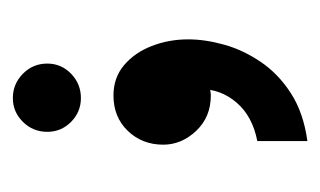

<svg xmlns="http://www.w3.org/2000/svg" viewBox="-120 -213 499 299"><g transform="rotate(90 129.5 -63.5)"><path d="M199.7 -292.7V-214.7Q161.3 -207.3 140 -182.7Q118.7 -158 118.7 -126.3Q118.7 -107.3 124.3 -89L76.3 -61.7Q74 -70.3 73 -77.5Q72 -84.7 72 -91.7Q72 -114.3 83.7 -124.8Q95.3 -135.3 108.8 -138.8Q122.3 -142.3 128.7 -142.3Q162.3 -142.3 183.8 -119.5Q205.3 -96.7 205.3 -68.3Q205.3 -35.3 183.8 -13Q162.3 9.3 128.7 9.3Q101 9.3 81.5 -7.2Q62 -23.7 51.7 -50.2Q41.3 -76.7 41.3 -107.3Q41.3 -133.3 49.5 -162.8Q57.7 -192.3 76.2 -219.8Q94.7 -247.3 125.2 -267Q155.7 -286.7 199.7 -292.7ZM132.7 166Q110.7 166 94.8 150.3Q79 134.7 79 112.3Q79 90.7 94.8 75.3Q110.7 60 132.7 60Q154.3 60 169.8 75.3Q185.3 90.7 185.3 112.3Q185.3 134.7 169.8 150.3Q154.3 166 132.7 166Z"/></g></svg>

Font: Fustat
Style: Regular
Weight: 400
Designer: Mohamed Gaber, Khaled Hosny, Laura Garcia Mut
Foundry: Kief Type Foundry, Alif Type Foundry, Hard Type Foundry
Version: Version 1.007